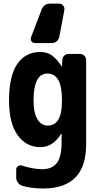

<svg xmlns="http://www.w3.org/2000/svg" viewBox="-20 -820 540 1070"><path d="M259.8 -799.8H309.6Q322.3 -799.8 331.5 -789.6Q340.8 -779.3 338.9 -764.6L310.5 -615.2Q307.6 -600.6 296.4 -590.3Q285.2 -580.1 269.5 -580.1H174.8Q162.1 -580.1 155.3 -590.3Q148.4 -600.6 153.3 -613.3L211.9 -766.6Q224.6 -799.8 259.8 -799.8ZM325.2 -254.9V-264.6Q325.2 -409.2 245.1 -410.2Q167 -410.2 167 -259.8Q167 -189.5 189 -154.8Q210.9 -120.1 245.1 -120.1Q325.2 -120.1 325.2 -254.9ZM424.8 -519.5Q439.5 -519.5 449.7 -509.8Q460 -500 460 -485.4V-14.6Q460 230.5 219.7 230.5Q156.2 230.5 105.5 215.8Q90.8 211.9 80.6 198.7Q70.3 185.5 70.3 169.9V125Q70.3 112.3 80.6 105.5Q90.8 98.6 102.5 102.5Q161.1 122.1 214.8 123Q269.5 123 296.4 88.9Q323.2 54.7 323.2 -25.4V-74.2Q323.2 -75.2 322.3 -75.2Q320.3 -75.2 320.3 -74.2Q275.4 0 205.1 0Q127 0 78.6 -66.4Q30.3 -132.8 30.3 -259.8Q30.3 -396.5 76.2 -463.4Q122.1 -530.3 205.1 -530.3Q240.2 -530.3 267.1 -512.7Q293.9 -495.1 323.2 -451.2Q323.2 -450.2 325.2 -450.2Q326.2 -450.2 326.2 -451.2L327.1 -485.4Q328.1 -500 337.9 -509.8Q347.7 -519.5 363.3 -519.5Z"/></svg>

Font: Rounded-L Mgen+ 1m bold
Style: Bold
Weight: 700
Designer: [Source Han Sans]
Ryoko NISHIZUKA  (kana & ideographs); Paul D. Hunt (Latin, Greek & Cyrillic); Wenlong ZHANG  (bopomofo
Version: Version 1.059.20150602